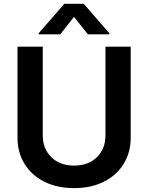

<svg xmlns="http://www.w3.org/2000/svg" viewBox="-20 -971 773 1002"><path d="M530.3 -727.5H662.1V-252.9Q662.1 -174.8 625.2 -115.5Q588.4 -56.2 522 -22.7Q455.6 10.7 366.7 10.7Q277.8 10.7 211.4 -22.7Q145 -56.2 108.2 -115.5Q71.3 -174.8 71.3 -252.9V-727.5H203.1V-263.7Q203.1 -195.3 247.6 -151.1Q292 -106.9 366.7 -106.9Q441.9 -106.9 486.1 -151.1Q530.3 -195.3 530.3 -263.7ZM438.5 -792 366.2 -882.8 294.4 -792H181.6V-797.4L315.9 -951.2H417L550.8 -797.4V-792Z"/></svg>

Font: Inter Semi Bold
Style: Regular
Weight: 600
Designer: Rasmus Andersson
Foundry: rsms
Version: Version 4.000;git-e0f93cc